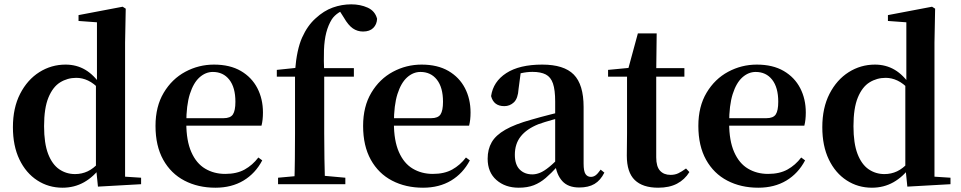

<svg xmlns="http://www.w3.org/2000/svg" viewBox="-20 -850 4433 886"><path d="M268.5 16.2Q204 16.2 151.9 -17.7Q99.7 -51.5 69.6 -114.2Q39.6 -176.8 39.6 -263.1Q39.6 -352.4 72.9 -417.2Q106.2 -482 161.4 -517Q216.7 -551.9 282.5 -551.9Q332.9 -551.9 373.4 -528.1Q413.8 -504.4 447.8 -453.6H457.1L440.3 -436.8Q412.9 -465.9 386.3 -478.3Q359.7 -490.8 331.9 -490.8Q291.2 -490.8 257.5 -469.9Q223.9 -449.1 203.6 -400.1Q183.4 -351.2 183.4 -267.7Q183.4 -188.6 202.1 -139.8Q220.9 -91.1 253.4 -68.9Q285.9 -46.7 326.3 -46.7Q357.5 -46.7 384.5 -59.4Q411.5 -72.1 437.8 -100.9L456.6 -80.8H446.1Q412.8 -34.5 368 -9.1Q323.1 16.2 268.5 16.2ZM432 11.2 422.7 -81.1V-83.3V-457.2L427.4 -468.4V-747.1L342.4 -753.3V-780.3L545.9 -819L560.2 -810L557.2 -652.7V-34.7L631.1 -29.9V0Z M974.2 16.2Q893.8 16.2 831.2 -16.5Q768.6 -49.1 733.1 -113Q697.6 -176.9 697.6 -268.8Q697.6 -358.8 735.6 -422.2Q773.5 -485.7 835.2 -518.8Q896.9 -551.9 967.4 -551.9Q1041.1 -551.9 1091.5 -522.5Q1141.8 -493.1 1167.6 -443.2Q1193.4 -393.3 1193.4 -330.9Q1193.4 -296.1 1186.7 -270.2H756.1V-304.6H1011.4Q1043.5 -304.6 1054.9 -322.2Q1066.3 -339.8 1066.3 -380.4Q1066.3 -446.3 1038.2 -482.2Q1010.1 -518 962.1 -518Q928.7 -518 900.6 -492.9Q872.6 -467.8 856.1 -416Q839.7 -364.1 839.7 -282.7Q839.7 -200.5 862.9 -148.2Q886 -95.8 926.8 -71.7Q967.5 -47.5 1019.4 -47.5Q1072.4 -47.5 1108.9 -67.7Q1145.3 -87.9 1172.2 -123.2L1190.1 -109.9Q1158.6 -49.8 1103.7 -16.8Q1048.7 16.2 974.2 16.2Z M1263.1 0V-29.9L1376.4 -40.2H1460.5L1573.6 -29.9V0ZM1338.1 0Q1340.1 -58.2 1340.7 -117.4Q1341.4 -176.6 1341.4 -234.8V-496.1H1257.4V-527.5L1388.5 -541.2L1341.1 -516.1L1341.8 -526.6Q1349.5 -621.9 1374.2 -677Q1399 -732.1 1436.3 -765.3Q1474.1 -800.3 1515.7 -815.2Q1557.3 -830 1600.8 -830Q1642.8 -830 1676.9 -814.6Q1710.9 -799.1 1720.1 -763.3Q1719.1 -737.6 1702.5 -721Q1685.9 -704.5 1655.2 -704.5Q1629.4 -704.5 1608.3 -718.9Q1587.2 -733.4 1566.9 -768.6L1541.9 -808V-817H1588.9V-808.7Q1564 -805.2 1543.6 -792Q1523.1 -778.7 1511.3 -761Q1494.5 -734 1485.6 -699.4Q1476.7 -664.8 1475 -618.6Q1473.4 -572.4 1476.1 -511.3V-234.8Q1476.1 -176.6 1477.1 -117.4Q1478.1 -58.2 1479.8 0ZM1409.6 -496.1V-535.7H1613V-496.1Z M1932.2 16.2Q1851.8 16.2 1789.2 -16.5Q1726.6 -49.1 1691.1 -113Q1655.6 -176.9 1655.6 -268.8Q1655.6 -358.8 1693.6 -422.2Q1731.5 -485.7 1793.2 -518.8Q1854.9 -551.9 1925.4 -551.9Q1999.1 -551.9 2049.5 -522.5Q2099.8 -493.1 2125.6 -443.2Q2151.4 -393.3 2151.4 -330.9Q2151.4 -296.1 2144.7 -270.2H1714.1V-304.6H1969.4Q2001.5 -304.6 2012.9 -322.2Q2024.3 -339.8 2024.3 -380.4Q2024.3 -446.3 1996.2 -482.2Q1968.1 -518 1920.1 -518Q1886.7 -518 1858.6 -492.9Q1830.6 -467.8 1814.1 -416Q1797.7 -364.1 1797.7 -282.7Q1797.7 -200.5 1820.9 -148.2Q1844 -95.8 1884.8 -71.7Q1925.5 -47.5 1977.4 -47.5Q2030.4 -47.5 2066.9 -67.7Q2103.3 -87.9 2130.2 -123.2L2148.1 -109.9Q2116.6 -49.8 2061.7 -16.8Q2006.7 16.2 1932.2 16.2Z M2373.6 16.2Q2311.2 16.2 2270.8 -19.4Q2230.3 -54.9 2230.3 -117.6Q2230.3 -161.2 2249 -193.6Q2267.7 -226.1 2312.1 -251.5Q2356.6 -277 2432.4 -297.9Q2471.8 -309.4 2521.4 -322Q2571 -334.6 2611 -344.4V-318.9Q2571 -308.9 2531 -297.6Q2490.9 -286.4 2464.1 -276.7Q2410.3 -254.9 2383.1 -220.6Q2355.8 -186.4 2355.8 -135.9Q2355.8 -90.4 2378.1 -67.9Q2400.3 -45.3 2437 -45.3Q2453.3 -45.3 2471.7 -52.6Q2490.1 -59.9 2514.4 -79.7Q2538.8 -99.4 2572.3 -135.5L2587.8 -82.4H2552.7Q2523.6 -50.6 2498.2 -28.7Q2472.7 -6.8 2443.4 4.7Q2414 16.2 2373.6 16.2ZM2653.1 15.2Q2601.6 15.2 2574.9 -14.2Q2548.2 -43.6 2541.9 -94V-96.5V-381.4Q2541.9 -434.7 2531.8 -464.5Q2521.7 -494.3 2498.6 -506.3Q2475.5 -518.3 2437 -518.3Q2411.4 -518.3 2384.3 -512.2Q2357.2 -506.1 2320.8 -491.2L2383.1 -516.3L2372.9 -439.2Q2370.3 -395.9 2351.6 -378Q2332.8 -360.2 2307.3 -360.2Q2258.1 -360.2 2246.2 -406.5Q2255.9 -473.5 2316.4 -512.7Q2376.9 -551.9 2482.1 -551.9Q2582.4 -551.9 2627.7 -505.9Q2673.1 -459.8 2673.1 -356.2V-94.8Q2673.1 -60.3 2681.8 -47Q2690.6 -33.8 2706.7 -33.8Q2718.3 -33.8 2728.3 -40.9Q2738.3 -48.1 2751.7 -67.2L2768.9 -53.4Q2751 -17.5 2723.2 -1.1Q2695.4 15.2 2653.1 15.2Z M2941.4 -496.1V-535.7H3138.2V-496.1ZM3017.1 16.2Q2945.7 16.2 2909.1 -19.3Q2872.5 -54.8 2872.5 -131.7Q2872.5 -159.8 2873 -182.4Q2873.5 -205 2873.5 -234.7V-496.1H2786V-527.5L2895.7 -538L2877.1 -525.2L2923.5 -695.8H3010.3L3008.2 -519.3V-508.7V-123.8Q3008.2 -81.6 3025.7 -62.3Q3043.2 -43 3074.3 -43Q3094.4 -43 3110 -50.4Q3125.7 -57.9 3145.7 -72.5L3161.2 -56Q3139.7 -21.1 3104.3 -2.5Q3068.9 16.2 3017.1 16.2Z M3479.2 16.2Q3398.8 16.2 3336.2 -16.5Q3273.6 -49.1 3238.1 -113Q3202.6 -176.9 3202.6 -268.8Q3202.6 -358.8 3240.6 -422.2Q3278.5 -485.7 3340.2 -518.8Q3401.9 -551.9 3472.4 -551.9Q3546.1 -551.9 3596.5 -522.5Q3646.8 -493.1 3672.6 -443.2Q3698.4 -393.3 3698.4 -330.9Q3698.4 -296.1 3691.7 -270.2H3261.1V-304.6H3516.4Q3548.5 -304.6 3559.9 -322.2Q3571.3 -339.8 3571.3 -380.4Q3571.3 -446.3 3543.2 -482.2Q3515.1 -518 3467.1 -518Q3433.7 -518 3405.6 -492.9Q3377.6 -467.8 3361.1 -416Q3344.7 -364.1 3344.7 -282.7Q3344.7 -200.5 3367.9 -148.2Q3391 -95.8 3431.8 -71.7Q3472.5 -47.5 3524.4 -47.5Q3577.4 -47.5 3613.9 -67.7Q3650.3 -87.9 3677.2 -123.2L3695.1 -109.9Q3663.6 -49.8 3608.7 -16.8Q3553.7 16.2 3479.2 16.2Z M4003.5 16.2Q3939 16.2 3886.9 -17.7Q3834.7 -51.5 3804.6 -114.2Q3774.6 -176.8 3774.6 -263.1Q3774.6 -352.4 3807.9 -417.2Q3841.2 -482 3896.4 -517Q3951.7 -551.9 4017.5 -551.9Q4067.9 -551.9 4108.4 -528.1Q4148.8 -504.4 4182.8 -453.6H4192.1L4175.3 -436.8Q4147.9 -465.9 4121.3 -478.3Q4094.7 -490.8 4066.9 -490.8Q4026.2 -490.8 3992.5 -469.9Q3958.9 -449.1 3938.6 -400.1Q3918.4 -351.2 3918.4 -267.7Q3918.4 -188.6 3937.1 -139.8Q3955.9 -91.1 3988.4 -68.9Q4020.9 -46.7 4061.3 -46.7Q4092.5 -46.7 4119.5 -59.4Q4146.5 -72.1 4172.8 -100.9L4191.6 -80.8H4181.1Q4147.8 -34.5 4103 -9.1Q4058.1 16.2 4003.5 16.2ZM4167 11.2 4157.7 -81.1V-83.3V-457.2L4162.4 -468.4V-747.1L4077.4 -753.3V-780.3L4280.9 -819L4295.2 -810L4292.2 -652.7V-34.7L4366.1 -29.9V0Z"/></svg>

Font: Noto Serif JP
Style: Regular
Weight: 200
Designer: Ryoko NISHIZUKA 西塚涼子 (kana & ideographs); Frank Grießhammer (Latin, Greek & Cyrillic); Wenlong ZHANG 张文龙 (bopomofo); San
Foundry: Adobe
Version: Version 2.001;hotconv 1.1.0;makeotfexe 2.6.0